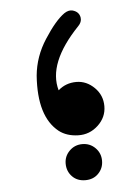

<svg xmlns="http://www.w3.org/2000/svg" viewBox="-46 -454 461 652"><g transform="rotate(-5 184.5 -127.5)"><path d="M263 57Q281 75 281 101Q281 127 263 145Q246 162 219 162Q192 162 175 145Q157 127 157 100Q157 75 175 57Q193 39 219 39Q245 39 263 57ZM197 -409Q212 -419 225 -416Q248 -410 251 -389Q253 -374 240 -361Q128 -244 155 -150Q181 -173 217 -173Q252 -173 279 -146Q305 -120 305 -83Q305 -45 276 -18Q247 9 208 8Q169 7 143 -13Q75 -67 85 -206Q91 -271 128 -328Q166 -387 197 -409Z"/></g></svg>

Font: Amiri
Style: Bold
Weight: 700
Designer: Khaled Hosny
Version: Version 0.113